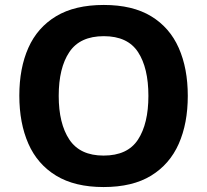

<svg xmlns="http://www.w3.org/2000/svg" viewBox="-20 -745 836 775"><path d="M738 -358Q738 -247 701.5 -164.5Q665 -82 590 -36Q515 10 398 10Q282 10 206.5 -36Q131 -82 94.5 -165Q58 -248 58 -359Q58 -470 94.5 -552Q131 -634 206.5 -679.5Q282 -725 399 -725Q515 -725 590 -679.5Q665 -634 701.5 -551.5Q738 -469 738 -358ZM217 -358Q217 -246 260 -181.5Q303 -117 398 -117Q495 -117 537 -181.5Q579 -246 579 -358Q579 -471 537 -535Q495 -599 399 -599Q303 -599 260 -535Q217 -471 217 -358Z"/></svg>

Font: Noto Sans Bassa Vah
Style: Regular
Weight: 400
Designer: Monotype Design Team
Foundry: Monotype Imaging Inc.
Version: Version 2.002